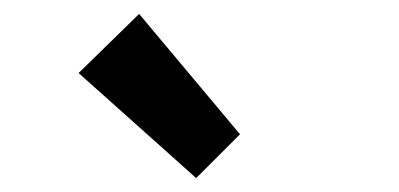

<svg xmlns="http://www.w3.org/2000/svg" viewBox="-20 -809 574 276"><path d="M262 -553 93 -704 180 -789 325 -616Z"/></svg>

Font: Narnoor
Style: Bold
Weight: 700
Designer: S. Sridhar Murthy
Foundry: SIL International
Version: Version 3.000